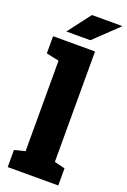

<svg xmlns="http://www.w3.org/2000/svg" viewBox="-177 -1000 696 1056"><g transform="rotate(20 171.5 -472.0)"><path d="M17.6 0V-100.1L80.1 -115.7V-645.5L5.9 -661.1V-761.7H251.5V-115.7L313.5 -100.1V0ZM65.4 -811 167 -944.3H341.8L342.8 -941.4L206.1 -811Z"/></g></svg>

Font: Roboto Slab Black
Style: Regular
Weight: 900
Designer: Google
Version: Version 2.000; ttfautohint (v1.8.1.43-b0c9)